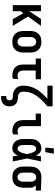

<svg xmlns="http://www.w3.org/2000/svg" viewBox="1244 -2041 1012 3540"><g transform="rotate(90 1750.0 -271.0)"><path d="M75 0V-520H186V-303L329 -520H457L285 -282L457 0H333L224 -196L186 -144V0Z M750 8Q723 8 695.5 3Q668 -2 644 -15Q620 -28 601.5 -48.5Q583 -69 571.5 -93.5Q560 -118 555.5 -145.5Q551 -173 551 -200V-320Q551 -347 555.5 -374.5Q560 -402 571.5 -426.5Q583 -451 601.5 -471.5Q620 -492 644 -505Q668 -518 695.5 -523Q723 -528 750 -528Q777 -528 804.5 -523Q832 -518 856 -505Q880 -492 898.5 -471.5Q917 -451 928.5 -426.5Q940 -402 944.5 -374.5Q949 -347 949 -320V-200Q949 -173 944.5 -145.5Q940 -118 928.5 -93.5Q917 -69 898.5 -48.5Q880 -28 856 -15Q832 -2 804.5 3Q777 8 750 8ZM750 -88Q770 -88 788.5 -97Q807 -106 818.5 -123Q830 -140 834 -160Q838 -180 838 -200V-320Q838 -340 834 -360Q830 -380 818.5 -397Q807 -414 788.5 -423Q770 -432 750 -432Q730 -432 711.5 -423Q693 -414 681.5 -397Q670 -380 666 -360Q662 -340 662 -320V-200Q662 -180 666 -160Q670 -140 681.5 -123Q693 -106 711.5 -97Q730 -88 750 -88Z M1378 8Q1351 8 1324 3.5Q1297 -1 1272 -12Q1247 -23 1226.5 -41.5Q1206 -60 1193 -84Q1180 -108 1175 -135Q1170 -162 1170 -189V-424H1059V-520H1441V-424H1281V-189Q1281 -169 1286.5 -149.5Q1292 -130 1305.5 -115.5Q1319 -101 1338.5 -94.5Q1358 -88 1378 -88Q1393 -88 1407 -92Q1421 -96 1434 -104V-8Q1421 0 1407 4Q1393 8 1378 8Z M1750 215V119H1770Q1782 119 1793.5 115.5Q1805 112 1813.5 103.5Q1822 95 1826 83Q1830 71 1830 60Q1830 44 1823.5 30Q1817 16 1803.5 8Q1790 0 1774.5 0Q1759 0 1744 -1Q1729 -2 1714 -4.5Q1699 -7 1684.5 -11.5Q1670 -16 1656.5 -23Q1643 -30 1630.5 -39Q1618 -48 1607.5 -59Q1597 -70 1589 -82.5Q1581 -95 1575 -109Q1569 -123 1565.5 -138Q1562 -153 1560.5 -168Q1559 -183 1559 -198Q1559 -263 1577.5 -326.5Q1596 -390 1630 -445Q1664 -500 1708.5 -548Q1753 -596 1802 -639H1559V-735H1941V-639Q1906 -611 1873 -581Q1840 -551 1810 -518Q1780 -485 1753.5 -448.5Q1727 -412 1708 -371.5Q1689 -331 1679.5 -287Q1670 -243 1670 -198Q1670 -178 1676 -158Q1682 -138 1695.5 -123.5Q1709 -109 1729 -102.5Q1749 -96 1769 -96H1770Q1792 -95 1813.5 -92Q1835 -89 1855.5 -80.5Q1876 -72 1893 -57.5Q1910 -43 1921 -24.5Q1932 -6 1936.5 16Q1941 38 1941 59Q1941 81 1936.5 103Q1932 125 1921 144Q1910 163 1893 177Q1876 191 1855.5 200Q1835 209 1813.5 212Q1792 215 1770 215Z M2403 8Q2376 8 2348.5 3.5Q2321 -1 2296.5 -12Q2272 -23 2251.5 -41.5Q2231 -60 2218 -84Q2205 -108 2199.5 -135Q2194 -162 2194 -189V-424H2075V-520H2306V-189Q2306 -169 2311.5 -149.5Q2317 -130 2330.5 -115.5Q2344 -101 2363.5 -94.5Q2383 -88 2403 -88Q2417 -88 2431.5 -92Q2446 -96 2458 -104V-8Q2446 0 2431.5 4Q2417 8 2403 8Z M2719 8Q2694 8 2668.5 2Q2643 -4 2621.5 -18.5Q2600 -33 2584 -54Q2568 -75 2559 -99Q2550 -123 2546.5 -148.5Q2543 -174 2543 -200V-320Q2543 -346 2546.5 -371.5Q2550 -397 2559 -421Q2568 -445 2584 -466Q2600 -487 2621.5 -501.5Q2643 -516 2668.5 -522Q2694 -528 2719 -528Q2741 -528 2761.5 -520Q2782 -512 2798 -498Q2814 -484 2826 -466Q2838 -448 2848 -429Q2851 -452 2854.5 -474.5Q2858 -497 2862 -520H2955Q2941 -456 2928.5 -391.5Q2916 -327 2901 -263Q2917 -198 2930 -132Q2943 -66 2957 0H2864Q2860 -24 2856 -48Q2852 -72 2849 -95Q2839 -76 2827.5 -57Q2816 -38 2799.5 -23.5Q2783 -9 2762 -0.5Q2741 8 2719 8ZM2719 -88Q2738 -88 2752.5 -99.5Q2767 -111 2776.5 -126.5Q2786 -142 2792.5 -159Q2799 -176 2804 -193.5Q2809 -211 2813 -228.5Q2817 -246 2821 -263Q2817 -281 2813 -298Q2809 -315 2803.5 -331.5Q2798 -348 2792 -364.5Q2786 -381 2776.5 -396Q2767 -411 2752 -421.5Q2737 -432 2719 -432Q2707 -432 2696 -426.5Q2685 -421 2677.5 -411.5Q2670 -402 2665.5 -391Q2661 -380 2658.5 -368Q2656 -356 2655 -344Q2654 -332 2654 -320V-200Q2654 -188 2655 -176Q2656 -164 2658.5 -152Q2661 -140 2665.5 -129Q2670 -118 2677.5 -108.5Q2685 -99 2696 -93.5Q2707 -88 2719 -88ZM2702 -600 2714 -757H2815L2784 -600Z M3246 8Q3219 8 3192 3Q3165 -2 3141.5 -15.5Q3118 -29 3100 -49.5Q3082 -70 3070.5 -94.5Q3059 -119 3055 -146Q3051 -173 3051 -200V-320Q3051 -346 3055 -372Q3059 -398 3069.5 -421.5Q3080 -445 3096.5 -465.5Q3113 -486 3135.5 -499.5Q3158 -513 3183 -520.5Q3208 -528 3234 -528H3250L3493 -520V-424L3397 -427Q3408 -417 3417 -404.5Q3426 -392 3431.5 -378.5Q3437 -365 3439 -350Q3441 -335 3441 -320V-200Q3441 -173 3437 -146Q3433 -119 3421.5 -94.5Q3410 -70 3392 -49.5Q3374 -29 3350.5 -15.5Q3327 -2 3300 3Q3273 8 3246 8ZM3246 -88Q3266 -88 3284 -97.5Q3302 -107 3312 -124Q3322 -141 3326 -160.5Q3330 -180 3330 -200V-320Q3330 -339 3327 -357.5Q3324 -376 3315 -392.5Q3306 -409 3290.5 -420Q3275 -431 3256 -432H3244Q3225 -432 3207.5 -421.5Q3190 -411 3180 -394.5Q3170 -378 3166 -358.5Q3162 -339 3162 -320V-200Q3162 -180 3166 -160.5Q3170 -141 3180 -124Q3190 -107 3208 -97.5Q3226 -88 3246 -88Z"/></g></svg>

Font: Iosevka
Style: Bold
Weight: 700
Monospace: yes
Designer: Belleve Invis
Foundry: Belleve Invis
Version: Version 32.5.0; ttfautohint (v1.8.4)